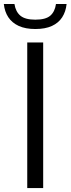

<svg xmlns="http://www.w3.org/2000/svg" viewBox="-54 -956 359 976"><path d="M84.5 0V-740H165.5V0ZM125.5 -808.5Q75.5 -808.5 41.2 -824.2Q7 -840 -11.8 -868.5Q-30.5 -897 -34.5 -935.5H19.5Q25.5 -896.5 49.8 -876.2Q74 -856 125.5 -856Q178 -856 201.5 -876.2Q225 -896.5 230.5 -935.5H284.5Q280.5 -896.5 262 -868Q243.5 -839.5 209.8 -824Q176 -808.5 125.5 -808.5Z"/></svg>

Font: Encode Sans SC Condensed Thin
Style: Regular
Weight: 400
Version: Version 3.002